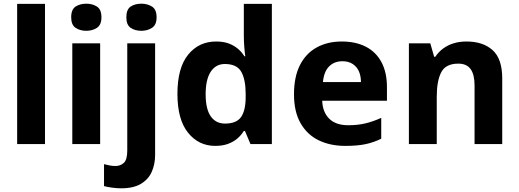

<svg xmlns="http://www.w3.org/2000/svg" viewBox="-20 -781 2814 1041"><path d="M224 0H73V-760H224Z M523 -546V0H372V-546ZM448 -761Q481 -761 505.5 -745.5Q530 -730 530 -687Q530 -646 505.5 -630Q481 -614 448 -614Q414 -614 390 -630Q366 -646 366 -687Q366 -730 390 -745.5Q414 -761 448 -761Z M637 240Q614 240 588 236.5Q562 233 544 228V109Q560 113 574.5 116Q589 119 606 119Q633 119 651.5 102Q670 85 670 35V-546H821V59Q821 109 803 150Q785 191 744.5 215.5Q704 240 637 240ZM665 -687Q665 -730 688.5 -745.5Q712 -761 747 -761Q779 -761 804 -745.5Q829 -730 829 -687Q829 -646 804 -630Q779 -614 747 -614Q712 -614 688.5 -630Q665 -646 665 -687Z M1147 10Q1057 10 999.5 -61.5Q942 -133 942 -272Q942 -413 1000 -484.5Q1058 -556 1152 -556Q1191 -556 1219.5 -545.5Q1248 -535 1269.5 -517Q1291 -499 1305 -476H1310Q1307 -494 1304.5 -526.5Q1302 -559 1302 -586V-760H1454V0H1338L1308 -71H1302Q1288 -48 1267 -30Q1246 -12 1216.5 -1Q1187 10 1147 10ZM1200 -111Q1262 -111 1287 -146.5Q1312 -182 1312 -255V-271Q1312 -350 1288 -392Q1264 -434 1199 -434Q1150 -434 1122.5 -392Q1095 -350 1095 -270Q1095 -190 1122.5 -150.5Q1150 -111 1200 -111Z M1833 -556Q1909 -556 1964 -527.5Q2019 -499 2048.5 -443.5Q2078 -388 2078 -308V-235H1727Q1729 -173 1765 -137.5Q1801 -102 1868 -102Q1919 -102 1961 -112Q2003 -122 2047 -142V-29Q2007 -9 1962.5 0.5Q1918 10 1852 10Q1771 10 1708.5 -20Q1646 -50 1610 -112.5Q1574 -175 1574 -269Q1574 -365 1606.5 -428.5Q1639 -492 1697.5 -524Q1756 -556 1833 -556ZM1837 -449Q1792 -449 1764 -420.5Q1736 -392 1731 -336H1937Q1937 -369 1926 -394Q1915 -419 1892.5 -434Q1870 -449 1837 -449Z M2509 -556Q2599 -556 2651 -509Q2703 -462 2703 -356V0H2553V-318Q2553 -377 2531.5 -406.5Q2510 -436 2465 -436Q2397 -436 2372.5 -389.5Q2348 -343 2348 -256V0H2197V-546H2313L2334 -473H2340Q2358 -500 2383.5 -518.5Q2409 -537 2440.5 -546.5Q2472 -556 2509 -556Z"/></svg>

Font: Noto Sans Lao
Style: Bold
Weight: 700
Designer: Monotype Design Team
Foundry: Monotype Imaging Inc.
Version: Version 2.003